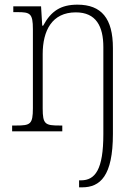

<svg xmlns="http://www.w3.org/2000/svg" viewBox="-20 -563 598 823"><path d="M319 240H332C409 240 464 192 464 11V-357C464 -484 415 -543 312 -543C241 -543 199 -516 165 -453H161L156 -536H37V-511H54C109 -511 121 -506 121 -438V-99C121 -30 110 -25 49 -25H32V0H247V-25H236C174 -25 163 -30 163 -98V-331C163 -432 203 -510 305 -510C392 -510 423 -450 423 -361V12C423 164 388 210 327 210H319Z"/></svg>

Font: Noto Serif Ethiopic SemiCondensed ExtraLight
Style: Regular
Weight: 200
Width: 4
Designer: Monotype Design Team
Foundry: Monotype Imaging Inc.
Version: Version 2.102